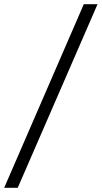

<svg xmlns="http://www.w3.org/2000/svg" viewBox="-110 -780 488 921"><path d="M-90 121H-25L358 -760H292Z"/></svg>

Font: Noto Serif Tamil ExtraCondensed
Style: Bold Italic
Weight: 700
Width: 2
Italic angle: -12°
Designer: Indian Type Foundry, Tom Grace, and the Monotype Design Team
Foundry: Monotype Imaging Inc.
Version: Version 2.003